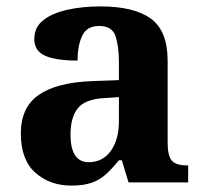

<svg xmlns="http://www.w3.org/2000/svg" viewBox="-20 -569 639 599"><path d="M202 10Q136 10 90.5 -30Q45 -70 45 -153Q45 -234 101 -273Q157 -312 269 -316L351 -319V-374Q351 -424 340.5 -456Q330 -488 289 -488Q251 -488 236.5 -457.5Q222 -427 222 -380Q155 -380 121 -395Q87 -410 87 -447Q87 -484 115 -506Q143 -528 190 -538.5Q237 -549 293 -549Q398 -549 450.5 -511Q503 -473 503 -379V-124Q503 -83 516 -68Q529 -53 563 -53H567V0H381L360 -69H351Q329 -42 309.5 -24.5Q290 -7 265 1.5Q240 10 202 10ZM257 -63Q300 -63 325.5 -98Q351 -133 351 -191V-266L306 -263Q246 -260 223 -231.5Q200 -203 200 -149Q200 -63 257 -63Z"/></svg>

Font: Noto Serif Tamil
Style: Bold Italic
Weight: 700
Italic angle: -12°
Designer: Indian Type Foundry, Tom Grace, and the Monotype Design Team
Foundry: Monotype Imaging Inc.
Version: Version 2.003; ttfautohint (v1.8.4.7-5d5b)